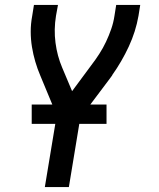

<svg xmlns="http://www.w3.org/2000/svg" viewBox="-20 -550 640 775"><path d="M161 205 209 -85 143 -244Q131 -272 122.5 -301Q114 -330 109 -360.5Q104 -391 104 -422.5Q104 -454 110 -486L117 -530H214L206 -486Q197 -431 204 -377.5Q211 -324 231 -277L271 -182L348 -286Q365 -308 380.5 -332Q396 -356 408 -381.5Q420 -407 429 -433Q438 -459 442 -486L449 -530H546L539 -486Q528 -423 500 -362.5Q472 -302 433 -247V-246Q431 -243 429 -240.5Q427 -238 425 -235L304 -74L258 205ZM108 -50V-128H410V-50Z"/></svg>

Font: Iosevka Curly Medium Extended
Style: Italic
Weight: 500
Width: 7
Italic angle: -9°
Monospace: yes
Designer: Belleve Invis
Foundry: Belleve Invis
Version: Version 11.1.0; ttfautohint (v1.8.3)